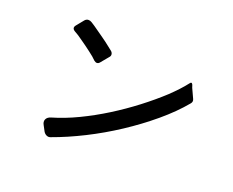

<svg xmlns="http://www.w3.org/2000/svg" viewBox="-105 -862 1211 997"><g transform="rotate(20 500.0 -364.0)"><path d="M329 -497Q325 -501 321 -504.5Q317 -508 312 -513Q290 -531 260 -553Q246 -563 232.5 -572.5Q219 -582 206 -591Q200 -595 194.5 -598Q189 -601 184 -604Q161 -617 177 -636L207 -673Q216 -685 229 -685Q238 -685 246 -680Q251 -677 256.5 -673.5Q262 -670 268 -666L322 -628Q336 -618 349 -608.5Q362 -599 374 -589Q386 -579 393 -574Q401 -567 402 -557.5Q403 -548 395 -540L361 -499Q354 -490 345 -490Q338 -490 329 -497ZM213 -61 197 -91Q187 -108 193 -122Q199 -136 218 -142Q287 -162 359 -196.5Q431 -231 500.5 -274.5Q570 -318 634 -367Q698 -416 752 -466Q776 -489 796.5 -511Q817 -533 834 -555Q843 -568 850 -553L855 -538L879 -486Q886 -472 876 -460Q823 -396 749 -334Q675 -272 592 -217.5Q509 -163 421.5 -119Q334 -75 253 -46Q242 -41 231 -45.5Q220 -50 213 -61Z"/></g></svg>

Font: Higure Gothic Medium
Style: Regular
Weight: 500
Designer: Yoshimichi Ohira
Foundry: Positype
Version: Version 1.000